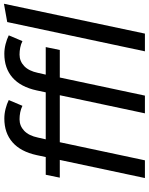

<svg xmlns="http://www.w3.org/2000/svg" viewBox="92 -864 772 997"><g transform="rotate(-90 478.5 -366.0)"><path d="M52 0 146 -442H54L69 -515H161L171 -562Q189 -645 237.5 -687.5Q286 -730 361 -730Q386 -730 411.5 -723.5Q437 -717 457 -707L427 -636Q411 -644 393 -647.5Q375 -651 357 -651Q323 -651 297.5 -627Q272 -603 262 -555L253 -515H497L507 -562Q525 -645 573.5 -687.5Q622 -730 697 -730Q722 -730 747.5 -723.5Q773 -717 793 -707L763 -636Q747 -644 729 -647.5Q711 -651 693 -651Q659 -651 633.5 -627Q608 -603 598 -555L589 -515H732L717 -442H574L480 0H388L482 -442H238L144 0ZM710 0 862 -715 957 -732 802 0Z"/></g></svg>

Font: Radio Canada
Style: Italic
Weight: 400
Italic angle: -12°
Designer: Charles Daoud, Etienne Aubert Bonn, Alexandre Saumier Demers, Jacques Le Bailly
Foundry: Radio-Canada
Version: Version 2.104;gftools[0.9.28.dev5+ged2979d]